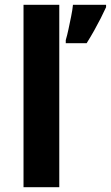

<svg xmlns="http://www.w3.org/2000/svg" viewBox="-20 -780 462 800"><path d="M227 0H78V-760H227ZM422 -750Q412 -728 399.5 -703.5Q387 -679 372.5 -653Q358 -627 341 -600H254V-613Q260 -633 265.5 -659Q271 -685 276.5 -712Q282 -739 284 -760H422Z"/></svg>

Font: Noto Sans Adlam
Style: Regular
Weight: 400
Designer: Mark Jamra, Neil Patel
Foundry: JamraPatel LLC
Version: Version 3.001